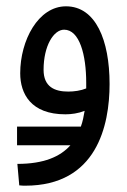

<svg xmlns="http://www.w3.org/2000/svg" viewBox="-20 -357 402 608"><path d="M34 103H203C171 139 119 162 35 162L41 230C50 231 56 231 60 231C286 231 327 41 327 -91C327 -230 283 -337 189 -337C101 -337 44 -229 44 -125C44 -60 78 5 187 5C206 5 228 2 248 -6C245 11 242 28 236 44H34ZM118 -136C118 -212 150 -263 183 -263C232 -263 253 -183 253 -95C253 -89 253 -83 253 -77C236 -70 215 -67 196 -67C153 -67 118 -82 118 -136Z"/></svg>

Font: Noto Sans Arabic UI XCn
Style: Regular
Weight: 400
Width: 2
Designer: Monotype Design Team, Nadine Chahine and Nizar Qandah
Foundry: Monotype Imaging Inc.
Version: Version 2.010